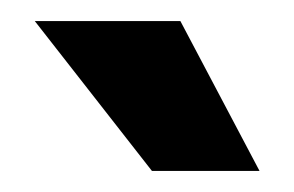

<svg xmlns="http://www.w3.org/2000/svg" viewBox="-20 -793 279 182"><path d="M13 -773H151L226 -631H124Z"/></svg>

Font: Exo ExtraBold
Style: Regular
Weight: 800
Designer: Natanael Gama
Foundry: Natanael Gama
Version: Version 1.500